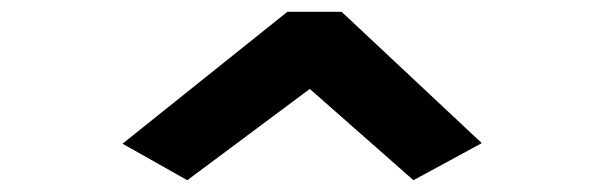

<svg xmlns="http://www.w3.org/2000/svg" viewBox="-20 -643 1040 326"><path d="M298 -337 506 -492 682 -337 798 -400 560 -623H468L188 -399Z"/></svg>

Font: Inconsolata UltraExpanded
Style: Bold
Weight: 700
Width: 9
Monospace: yes
Designer: Raph Levien, Cyreal, Brenton Simpson
Foundry: Raph Levien, Cyreal, Google
Version: Version 3.100